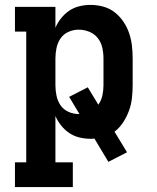

<svg xmlns="http://www.w3.org/2000/svg" viewBox="-20 -558 640 783"><path d="M41 205V104H87V-429H41V-530H206V-445Q215 -466 229.5 -484Q244 -502 262.5 -514.5Q281 -527 303.5 -532.5Q326 -538 349 -538Q375 -538 401 -531Q427 -524 447.5 -508Q468 -492 483 -470Q498 -448 506.5 -423Q515 -398 518 -372Q521 -346 521 -320V-210Q521 -184 518 -157.5Q515 -131 506 -106.5Q497 -82 482.5 -59.5Q468 -37 447 -21L498 63L422 102L365 7Q361 8 357 8Q353 8 349 8Q326 8 303.5 2.5Q281 -3 262.5 -15.5Q244 -28 229.5 -46Q215 -64 206 -85V104H277V205ZM301 -93Q302 -93 303 -93Q304 -93 304 -93L262 -163L338 -202L381 -131Q393 -148 397.5 -168.5Q402 -189 402 -210V-320Q402 -342 397 -364Q392 -386 378.5 -403Q365 -420 344 -428.5Q323 -437 301 -437Q279 -437 259 -428Q239 -419 227 -401.5Q215 -384 210.5 -362.5Q206 -341 206 -320V-210Q206 -189 210.5 -167.5Q215 -146 227 -128.5Q239 -111 259 -102Q279 -93 301 -93Z"/></svg>

Font: Iosevka Curly Slab Extended
Style: Bold
Weight: 700
Width: 7
Monospace: yes
Designer: Belleve Invis
Foundry: Belleve Invis
Version: Version 11.1.0; ttfautohint (v1.8.3)